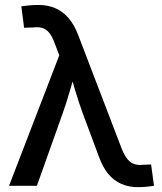

<svg xmlns="http://www.w3.org/2000/svg" viewBox="-20 -753 656 778"><path d="M16.6 0 220.2 -528.8 201.2 -578.6Q191.4 -606 179 -620.6Q166.5 -635.3 150.6 -639.9Q134.8 -644.5 112.8 -641.6L77.6 -640.6L66.4 -727.5Q80.1 -729.5 98.6 -731.2Q117.2 -732.9 136.2 -732.9Q173.8 -732.9 204.3 -719.7Q234.9 -706.5 258.1 -679.4Q281.2 -652.3 296.9 -610.8L473.6 -149.4Q484.4 -122.6 496.8 -107.7Q509.3 -92.8 524.9 -87.9Q540.5 -83 561 -85.4L592.3 -86.4L604 0Q591.3 2 574.5 3.7Q557.6 5.4 539.1 5.4Q502 5.4 471.7 -7.8Q441.4 -21 418.9 -48.1Q396.5 -75.2 381.3 -116.7L314.9 -294.9Q298.3 -340.8 285.2 -385Q272 -429.2 258.8 -474.6H289.1Q275.9 -430.2 263.2 -385.3Q250.5 -340.3 234.4 -294.9L129.4 0Z"/></svg>

Font: Inter 24pt Medium
Style: Regular
Weight: 500
Designer: Rasmus Andersson
Foundry: rsms
Version: Version 4.001;git-66647c0bb